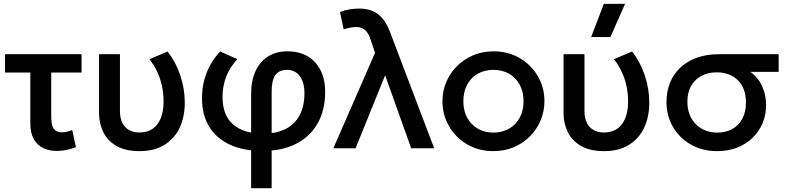

<svg xmlns="http://www.w3.org/2000/svg" viewBox="-20 -780 4142 1010"><path d="M279 14Q238.5 14 207 -1.2Q175.5 -16.5 157.5 -48.8Q139.5 -81 139.5 -132V-398.5H6.5V-495H409V-398.5H249.5V-167Q249.5 -120 263 -102Q276.5 -84 305.5 -84Q319 -84 332.2 -87Q345.5 -90 360 -96L379.5 -6Q354.5 4 328.8 9Q303 14 279 14Z M714.5 15Q640.5 15 593.2 -12Q546 -39 523.5 -84.5Q501 -130 501 -186V-495H611V-197.5Q611 -140.5 638.8 -111.8Q666.5 -83 714.5 -83Q746.5 -83.5 770.2 -95.2Q794 -107 809.5 -128.5Q825 -150 832.8 -180Q840.5 -210 840.5 -246.5Q840.5 -287.5 832.2 -326.8Q824 -366 807.2 -402Q790.5 -438 766 -468.5L861.5 -509Q905.5 -453 928.8 -382.2Q952 -311.5 952 -241Q952 -165 924.8 -107.5Q897.5 -50 844.5 -17.5Q791.5 15 714.5 15Z M1301 210V-286Q1301 -354.5 1323.8 -404.8Q1346.5 -455 1389.2 -482.5Q1432 -510 1492 -510Q1585 -510 1637.8 -452Q1690.5 -394 1690.5 -296Q1690.5 -200 1650.5 -130.2Q1610.5 -60.5 1537 -23.2Q1463.5 14 1362 14Q1260 14 1188.8 -19.2Q1117.5 -52.5 1080 -114.5Q1042.5 -176.5 1042.5 -262.5Q1042.5 -310.5 1053.5 -354.8Q1064.5 -399 1086 -438Q1107.5 -477 1138 -509L1229 -469Q1190 -428.5 1170.2 -377.8Q1150.5 -327 1150.5 -270Q1150.5 -174 1206.2 -125.5Q1262 -77 1365 -77Q1434 -77 1482.2 -101.5Q1530.5 -126 1556 -173.5Q1581.5 -221 1581.5 -290Q1581.5 -347 1557 -379.8Q1532.5 -412.5 1489.5 -412.5Q1448.5 -412.5 1428.8 -385Q1409 -357.5 1409 -300V210Z M1733.5 0 1953 -502.5 1927.5 -577.5Q1918.5 -606 1900.2 -622Q1882 -638 1853.5 -638Q1841 -638 1824.2 -635Q1807.5 -632 1788 -625.5L1768.5 -717Q1794.5 -727 1820.8 -731Q1847 -735 1868.5 -735Q1907.5 -735 1937.8 -723Q1968 -711 1991 -684.2Q2014 -657.5 2031 -613.5L2264 0H2143L2006 -384L1850.5 0Z M2575.5 15Q2498 15 2437.2 -20.8Q2376.5 -56.5 2342 -116.2Q2307.5 -176 2307.5 -247.5Q2307.5 -300.5 2327.2 -347.8Q2347 -395 2383.2 -431.5Q2419.5 -468 2468.5 -489Q2517.5 -510 2576 -510Q2653.5 -510 2714.2 -474.2Q2775 -438.5 2809.5 -378.8Q2844 -319 2844 -247.5Q2844 -195 2824.2 -147.5Q2804.5 -100 2768.5 -63.5Q2732.5 -27 2683.5 -6Q2634.5 15 2575.5 15ZM2575.5 -82.5Q2621.5 -82.5 2657.2 -102.8Q2693 -123 2713.5 -160Q2734 -197 2734 -247.5Q2734 -298 2713.5 -335.2Q2693 -372.5 2657.2 -392.5Q2621.5 -412.5 2575.5 -412.5Q2529.5 -412.5 2493.8 -392.5Q2458 -372.5 2437.8 -335.2Q2417.5 -298 2417.5 -247.5Q2417.5 -197 2438 -160Q2458.5 -123 2494.2 -102.8Q2530 -82.5 2575.5 -82.5Z M3158 15Q3084 15 3036.8 -12Q2989.5 -39 2967 -84.5Q2944.5 -130 2944.5 -186V-495H3054.5V-197.5Q3054.5 -140.5 3082.2 -111.8Q3110 -83 3158 -83Q3190 -83.5 3213.8 -95.2Q3237.5 -107 3253 -128.5Q3268.5 -150 3276.2 -180Q3284 -210 3284 -246.5Q3284 -287.5 3275.8 -326.8Q3267.5 -366 3250.8 -402Q3234 -438 3209.5 -468.5L3305 -509Q3349 -453 3372.2 -382.2Q3395.5 -311.5 3395.5 -241Q3395.5 -165 3368.2 -107.5Q3341 -50 3288 -17.5Q3235 15 3158 15ZM3089.5 -585 3156.5 -759.5H3268L3191 -585Z M3752.5 15Q3675.5 15 3615.2 -19Q3555 -53 3520.5 -111.8Q3486 -170.5 3486 -244Q3486 -298.5 3504.5 -344.5Q3523 -390.5 3558.8 -424.2Q3594.5 -458 3646.2 -476.5Q3698 -495 3764 -495H4076V-402H3927Q3970.5 -370.5 3990.2 -324Q4010 -277.5 4010 -227.5Q4010 -176 3991.5 -132Q3973 -88 3939 -55Q3905 -22 3857.8 -3.5Q3810.5 15 3752.5 15ZM3753.5 -82.5Q3798.5 -82.5 3832.5 -101.5Q3866.5 -120.5 3885.2 -155.8Q3904 -191 3904 -240.5Q3904 -315.5 3861.8 -357.5Q3819.5 -399.5 3750.5 -399.5Q3706.5 -399.5 3671.8 -381.8Q3637 -364 3616.5 -329.8Q3596 -295.5 3596 -245.5Q3596 -171.5 3640 -127Q3684 -82.5 3753.5 -82.5Z"/></svg>

Font: Geologica Thin Roman
Style: Regular
Weight: 400
Version: Version 1.010;gftools[0.9.28]